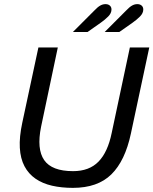

<svg xmlns="http://www.w3.org/2000/svg" viewBox="-20 -898 743 930"><path d="M333 12Q278 12 232 1.5Q186 -9 152 -32.5Q118 -56 98.5 -93Q79 -130 76 -182Q73 -234 88 -304L166 -668H260L179 -284Q157 -176 194 -122.5Q231 -69 334 -69Q412 -69 457 -115Q502 -161 521 -254L609 -668H703L614 -251Q586 -119 519.5 -53.5Q453 12 333 12ZM333 -743 437 -847Q453 -864 465.5 -871Q478 -878 491 -878Q504 -878 512 -871Q520 -864 520 -852Q520 -834 504 -818Q488 -802 468 -788L404 -743ZM487 -743 591 -847Q607 -864 619.5 -871Q632 -878 645 -878Q658 -878 666 -871Q674 -864 674 -852Q674 -834 658 -818Q642 -802 622 -788L558 -743Z"/></svg>

Font: Atkinson Hyperlegible Next
Style: Italic
Weight: 400
Italic angle: -12°
Designer: Elliott Scott, Megan Eiswerth, Linus Boman, Theodore Petrosky, Letters from Sweden
Foundry: Applied Design Works, Letters from Sweden
Version: Version 2.001